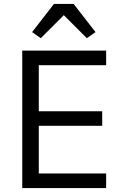

<svg xmlns="http://www.w3.org/2000/svg" viewBox="-20 -955 623 975"><path d="M519 0H93V-698H519V-624H177V-390H499V-316H177V-74H519ZM254 -935H354L465 -792L421 -761L304 -878L187 -761L143 -792Z"/></svg>

Font: IBM Plex Sans Var
Style: Regular
Weight: 400
Designer: Mike Abbink, Paul van der Laan, Pieter van Rosmalen
Foundry: Bold Monday
Version: Version 3.000